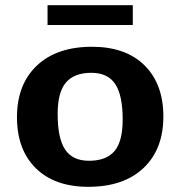

<svg xmlns="http://www.w3.org/2000/svg" viewBox="-20 -709 696 741"><path d="M321 12Q191 12 118.2 -59.8Q45.5 -131.5 45.5 -256.5Q45.5 -383 122.2 -455.8Q199 -528.5 335 -528.5Q465.5 -528.5 538 -456.5Q610.5 -384.5 610.5 -259.5Q610.5 -133 533.8 -60.5Q457 12 321 12ZM323.5 -88.5Q390 -88.5 421.8 -125.8Q453.5 -163 453.5 -247.5Q453.5 -341 424.8 -384.5Q396 -428 332.5 -428Q266.5 -428 234.5 -390.5Q202.5 -353 202.5 -269Q202.5 -175.5 231.2 -132Q260 -88.5 323.5 -88.5ZM163.5 -612.5V-689H492.5V-612.5Z"/></svg>

Font: Newsreader 6pt SemiBold
Style: Regular
Weight: 600
Designer: Hugues Gentile
Foundry: Production Type
Version: Version 1.003; ttfautohint (v1.8.3)